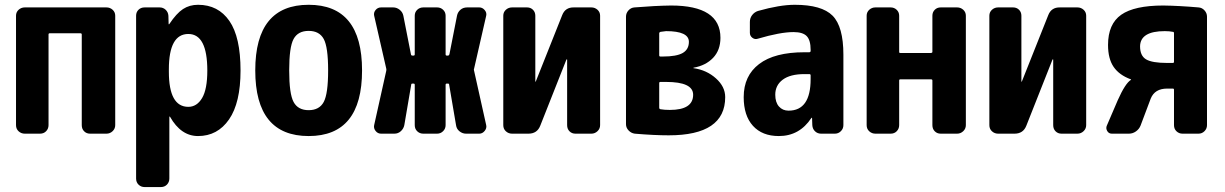

<svg xmlns="http://www.w3.org/2000/svg" viewBox="-20 -550 5040 790"><path d="M418 -519.5Q432.6 -519.5 443.4 -509.8Q454.1 -500 454.1 -485.4V-35.2Q454.1 -20.5 443.4 -10.3Q432.6 0 418 0H350.6Q335.9 0 326.2 -9.8Q316.4 -19.5 316.4 -35.2V-408.2Q316.4 -413.1 310.5 -413.1H184.6Q179.7 -413.1 179.7 -408.2V-35.2Q179.7 -20.5 169.9 -10.3Q160.2 0 144.5 0H82Q67.4 0 56.6 -9.8Q45.9 -19.5 45.9 -35.2V-485.4Q45.9 -500 56.6 -509.8Q67.4 -519.5 82 -519.5Z M754.9 -110.4Q790 -110.4 811.5 -146.5Q833 -182.6 833 -259.8Q833 -410.2 754.9 -410.2Q674.8 -410.2 674.8 -264.6V-254.9Q674.8 -110.4 754.9 -110.4ZM794.9 -530.3Q877.9 -530.3 923.8 -463.9Q969.7 -397.5 969.7 -259.8Q969.7 -127 922.4 -58.6Q875 9.8 794.9 9.8Q724.6 9.8 679.7 -69.3Q679.7 -70.3 677.7 -70.3Q676.8 -70.3 676.8 -69.3V184.6Q676.8 199.2 667 209.5Q657.2 219.7 641.6 219.7H575.2Q560.5 219.7 550.3 210Q540 200.2 540 184.6V-485.4Q540 -500 549.8 -509.8Q559.6 -519.5 575.2 -519.5H636.7Q651.4 -519.5 661.6 -509.8Q671.9 -500 672.9 -485.4L673.8 -451.2Q673.8 -450.2 674.8 -450.2Q676.8 -450.2 676.8 -451.2Q706.1 -495.1 732.9 -512.7Q759.8 -530.3 794.9 -530.3Z M1188 -130.4Q1206.1 -96.7 1250 -96.7Q1293.9 -96.7 1312 -130.4Q1330.1 -164.1 1330.1 -260.3Q1330.1 -356.4 1312 -389.6Q1293.9 -422.9 1250 -422.9Q1206.1 -422.9 1188 -389.6Q1169.9 -356.4 1169.9 -260.3Q1169.9 -164.1 1188 -130.4ZM1030.3 -260.3Q1030.3 -530.3 1250 -530.3Q1469.7 -530.3 1469.7 -260.3Q1469.7 9.8 1250 9.8Q1030.3 9.8 1030.3 -260.3Z M1930.7 -258.8 1980.5 -35.2Q1983.4 -22.5 1974.1 -11.2Q1964.8 0 1952.1 0H1897.5Q1882.8 0 1870.6 -9.8Q1858.4 -19.5 1856.4 -35.2L1828.1 -201.2Q1828.1 -206.1 1823.2 -206.1H1818.4Q1813.5 -206.1 1813.5 -201.2V-35.2Q1813.5 -20.5 1803.2 -10.3Q1793 0 1778.3 0H1721.7Q1707 0 1696.8 -9.8Q1686.5 -19.5 1686.5 -35.2V-201.2Q1686.5 -206.1 1681.6 -206.1H1676.8Q1671.9 -206.1 1671.9 -201.2L1643.6 -35.2Q1640.6 -20.5 1629.4 -10.3Q1618.2 0 1602.5 0H1547.9Q1534.2 0 1525.4 -11.2Q1516.6 -22.5 1519.5 -35.2L1569.3 -258.8Q1570.3 -263.7 1569.3 -267.6L1519.5 -485.4Q1516.6 -498 1525.4 -508.8Q1534.2 -519.5 1547.9 -519.5H1597.7Q1612.3 -519.5 1624.5 -509.8Q1636.7 -500 1639.6 -485.4L1670.9 -326.2Q1671.9 -321.3 1676.8 -321.3H1681.6Q1686.5 -321.3 1686.5 -326.2V-485.4Q1686.5 -500 1696.8 -509.8Q1707 -519.5 1721.7 -519.5H1778.3Q1793 -519.5 1803.2 -509.8Q1813.5 -500 1813.5 -485.4V-326.2Q1813.5 -321.3 1818.4 -321.3H1823.2Q1827.1 -321.3 1829.1 -326.2L1860.4 -485.4Q1863.3 -500 1874.5 -509.8Q1885.7 -519.5 1902.3 -519.5H1952.1Q1964.8 -519.5 1974.1 -508.8Q1983.4 -498 1980.5 -485.4L1930.7 -267.6Q1928.7 -263.7 1930.7 -258.8Z M2413.1 -519.5Q2427.7 -519.5 2438.5 -509.8Q2449.2 -500 2449.2 -485.4V-35.2Q2449.2 -20.5 2438.5 -10.3Q2427.7 0 2413.1 0H2347.7Q2333 0 2323.2 -9.8Q2313.5 -19.5 2313.5 -35.2V-304.7Q2313.5 -305.7 2312 -305.7Q2310.5 -305.7 2310.5 -304.7L2203.1 -33.2Q2190.4 0 2154.3 0H2086.9Q2072.3 0 2061.5 -9.8Q2050.8 -19.5 2050.8 -35.2V-485.4Q2050.8 -500 2061.5 -509.8Q2072.3 -519.5 2086.9 -519.5H2148.4Q2163.1 -519.5 2172.9 -509.8Q2182.6 -500 2182.6 -485.4V-214.8Q2182.6 -213.9 2183.6 -213.9Q2184.6 -213.9 2184.6 -214.8L2293 -487.3Q2305.7 -520.5 2341.8 -519.5Z M2736.3 -97.7Q2832 -97.7 2832 -160.2Q2832 -212.9 2720.7 -212.9H2697.3Q2692.4 -212.9 2692.4 -208V-107.4Q2692.4 -101.6 2697.3 -100.6Q2713.9 -97.7 2736.3 -97.7ZM2692.4 -413.1V-322.3Q2692.4 -317.4 2697.3 -317.4H2707Q2763.7 -317.4 2789.1 -332Q2814.5 -346.7 2814.5 -377.9Q2814.5 -421.9 2720.7 -421.9Q2717.8 -421.9 2697.3 -418.9Q2692.4 -417 2692.4 -413.1ZM2834 -269.5Q2887.7 -261.7 2925.8 -227.5Q2963.9 -193.4 2963.9 -150.4Q2963.9 6.8 2731.4 6.8Q2671.9 6.8 2591.8 0Q2577.1 -2 2566.4 -13.2Q2555.7 -24.4 2555.7 -39.1V-481.4Q2555.7 -496.1 2565.9 -507.3Q2576.2 -518.6 2590.8 -519.5Q2674.8 -526.4 2741.2 -527.3Q2944.3 -527.3 2944.3 -394.5Q2944.3 -343.8 2914.1 -312Q2883.8 -280.3 2834 -271.5Q2833 -271.5 2833 -269.5Z M3315.4 -224.6V-240.2Q3315.4 -245.1 3309.6 -245.1H3290Q3231.4 -245.1 3200.7 -222.2Q3169.9 -199.2 3169.9 -160.2Q3169.9 -128.9 3185.1 -111.8Q3200.2 -94.7 3224.6 -94.7Q3315.4 -94.7 3315.4 -224.6ZM3250 -530.3Q3361.3 -530.3 3405.8 -485.4Q3450.2 -440.4 3450.2 -325.2V-35.2Q3450.2 -20.5 3439.9 -10.3Q3429.7 0 3415 0H3358.4Q3343.8 0 3333.5 -9.8Q3323.2 -19.5 3322.3 -35.2L3321.3 -64.5Q3321.3 -65.4 3320.3 -65.4Q3318.4 -65.4 3318.4 -64.5Q3269.5 9.8 3184.6 9.8Q3116.2 9.8 3078.1 -32.2Q3040 -74.2 3040 -150.4Q3040 -238.3 3103.5 -286.6Q3167 -335 3290 -335H3309.6Q3314.5 -335 3315.4 -339.8V-344.7Q3315.4 -384.8 3299.3 -401.4Q3283.2 -418 3245.1 -418Q3190.4 -418 3097.7 -390.6Q3085.9 -386.7 3075.7 -394.5Q3065.4 -402.3 3065.4 -415V-460Q3065.4 -475.6 3074.7 -487.8Q3084 -500 3098.6 -504.9Q3188.5 -530.3 3250 -530.3Z M3918 -519.5Q3932.6 -519.5 3943.4 -509.8Q3954.1 -500 3954.1 -485.4V-35.2Q3954.1 -20.5 3943.4 -10.3Q3932.6 0 3918 0H3850.6Q3835.9 0 3826.2 -9.8Q3816.4 -19.5 3816.4 -35.2V-218.8Q3816.4 -223.6 3810.5 -223.6H3684.6Q3679.7 -223.6 3679.7 -218.8V-35.2Q3679.7 -20.5 3669.9 -10.3Q3660.2 0 3644.5 0H3582Q3567.4 0 3556.6 -9.8Q3545.9 -19.5 3545.9 -35.2V-485.4Q3545.9 -500 3556.6 -509.8Q3567.4 -519.5 3582 -519.5H3644.5Q3659.2 -519.5 3669.4 -509.8Q3679.7 -500 3679.7 -485.4V-335.9Q3679.7 -332 3684.6 -332H3810.5Q3815.4 -332 3816.4 -335.9V-485.4Q3816.4 -500 3826.2 -509.8Q3835.9 -519.5 3850.6 -519.5Z M4413.1 -519.5Q4427.7 -519.5 4438.5 -509.8Q4449.2 -500 4449.2 -485.4V-35.2Q4449.2 -20.5 4438.5 -10.3Q4427.7 0 4413.1 0H4347.7Q4333 0 4323.2 -9.8Q4313.5 -19.5 4313.5 -35.2V-304.7Q4313.5 -305.7 4312 -305.7Q4310.5 -305.7 4310.5 -304.7L4203.1 -33.2Q4190.4 0 4154.3 0H4086.9Q4072.3 0 4061.5 -9.8Q4050.8 -19.5 4050.8 -35.2V-485.4Q4050.8 -500 4061.5 -509.8Q4072.3 -519.5 4086.9 -519.5H4148.4Q4163.1 -519.5 4172.9 -509.8Q4182.6 -500 4182.6 -485.4V-214.8Q4182.6 -213.9 4183.6 -213.9Q4184.6 -213.9 4184.6 -214.8L4293 -487.3Q4305.7 -520.5 4341.8 -519.5Z M4810.5 -295.9V-413.1Q4810.5 -418.9 4806.6 -418.9Q4792 -421.9 4772.5 -421.9Q4671.9 -421.9 4670.9 -359.4Q4670.9 -320.3 4695.8 -305.7Q4720.7 -291 4782.2 -291H4805.7Q4810.5 -291 4810.5 -295.9ZM4911.1 -519.5Q4925.8 -518.6 4936 -507.3Q4946.3 -496.1 4946.3 -481.4V-35.2Q4946.3 -20.5 4936 -10.3Q4925.8 0 4911.1 0H4845.7Q4831.1 0 4820.8 -9.8Q4810.5 -19.5 4810.5 -35.2V-180.7Q4810.5 -185.5 4805.7 -185.5H4782.2Q4731.4 -185.5 4714.8 -144.5L4672.9 -33.2Q4667 -18.6 4653.8 -9.3Q4640.6 0 4625 0H4554.7Q4542 0 4535.6 -11.2Q4529.3 -22.5 4534.2 -33.2L4579.1 -137.7Q4610.4 -208 4633.8 -221.7V-222.7Q4633.8 -223.6 4632.8 -223.6Q4585 -241.2 4562 -274.9Q4539.1 -308.6 4539.1 -365.2Q4539.1 -451.2 4593.3 -489.3Q4647.5 -527.3 4766.6 -527.3Q4831.1 -526.4 4911.1 -519.5Z"/></svg>

Font: Rounded-L Mgen+ 1m bold
Style: Bold
Weight: 700
Designer: [Source Han Sans]
Ryoko NISHIZUKA  (kana & ideographs); Paul D. Hunt (Latin, Greek & Cyrillic); Wenlong ZHANG  (bopomofo
Version: Version 1.059.20150602